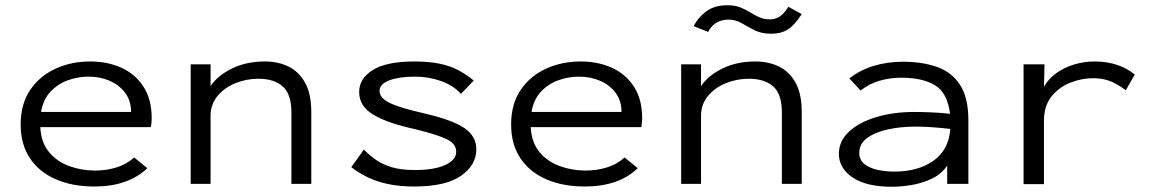

<svg xmlns="http://www.w3.org/2000/svg" viewBox="-20 -703 4415 734"><path d="M341 10Q257 10 193.5 -17.5Q130 -45 94.5 -98Q59 -151 59 -227Q59 -305 95 -358.5Q131 -412 191.5 -440Q252 -468 325 -468Q390 -468 443 -444.5Q496 -421 528 -372.5Q560 -324 560 -250Q560 -242 559 -233.5Q558 -225 557 -217H134Q137 -158 167.5 -121.5Q198 -85 245 -68Q292 -51 343 -51Q387 -51 425.5 -63Q464 -75 493 -101L543 -60Q470 10 341 10ZM137 -275H481Q481 -318 458.5 -348Q436 -378 399.5 -394Q363 -410 318 -410Q279 -410 240.5 -396.5Q202 -383 173.5 -353Q145 -323 137 -275Z M709 0V-457H785V-374Q812 -414 866.5 -441Q921 -468 993 -468Q1043 -468 1083 -448.5Q1123 -429 1146.5 -386.5Q1170 -344 1170 -275V0H1094V-273Q1094 -344 1060.5 -373Q1027 -402 968 -402Q922 -402 880 -385Q838 -368 811.5 -336Q785 -304 785 -261V0Z M1564 10Q1488 10 1430 -8Q1372 -26 1323 -64L1371 -131Q1393 -109 1418 -91.5Q1443 -74 1478.5 -63.5Q1514 -53 1567 -53Q1639 -53 1681.5 -72Q1724 -91 1724 -123Q1724 -153 1688.5 -170.5Q1653 -188 1568 -209Q1465 -231 1409 -263.5Q1353 -296 1353 -351Q1353 -403 1405.5 -435.5Q1458 -468 1563 -468Q1620 -468 1660.5 -459.5Q1701 -451 1731.5 -435Q1762 -419 1791 -395L1742 -344Q1714 -376 1666.5 -393Q1619 -410 1566 -410Q1506 -410 1468.5 -396Q1431 -382 1431 -355Q1431 -329 1469 -310Q1507 -291 1604 -269Q1711 -244 1756 -213Q1801 -182 1801 -132Q1801 -72 1742.5 -31Q1684 10 1564 10Z M2216 10Q2132 10 2068.5 -17.5Q2005 -45 1969.5 -98Q1934 -151 1934 -227Q1934 -305 1970 -358.5Q2006 -412 2066.5 -440Q2127 -468 2200 -468Q2265 -468 2318 -444.5Q2371 -421 2403 -372.5Q2435 -324 2435 -250Q2435 -242 2434 -233.5Q2433 -225 2432 -217H2009Q2012 -158 2042.5 -121.5Q2073 -85 2120 -68Q2167 -51 2218 -51Q2262 -51 2300.5 -63Q2339 -75 2368 -101L2418 -60Q2345 10 2216 10ZM2012 -275H2356Q2356 -318 2333.5 -348Q2311 -378 2274.5 -394Q2238 -410 2193 -410Q2154 -410 2115.5 -396.5Q2077 -383 2048.5 -353Q2020 -323 2012 -275Z M2584 0V-457H2660V-374Q2687 -414 2741.5 -441Q2796 -468 2868 -468Q2918 -468 2958 -448.5Q2998 -429 3021.5 -386.5Q3045 -344 3045 -275V0H2969V-273Q2969 -344 2935.5 -373Q2902 -402 2843 -402Q2797 -402 2755 -385Q2713 -368 2686.5 -336Q2660 -304 2660 -261V0ZM2994 -677 3045 -649Q3018 -607 2992 -590.5Q2966 -574 2929 -574Q2891 -574 2864.5 -587.5Q2838 -601 2815 -614.5Q2792 -628 2764 -628Q2742 -628 2722 -618Q2702 -608 2687 -581L2632 -603Q2649 -637 2680.5 -660Q2712 -683 2761 -683Q2789 -683 2809.5 -675Q2830 -667 2847.5 -656Q2865 -645 2883 -637Q2901 -629 2924 -629Q2943 -629 2959.5 -639Q2976 -649 2994 -677Z M3390 11Q3292 11 3239.5 -24.5Q3187 -60 3187 -115Q3187 -164 3226 -200Q3265 -236 3330.5 -255.5Q3396 -275 3475 -275Q3503 -275 3539 -273.5Q3575 -272 3612 -268Q3602 -348 3554.5 -377Q3507 -406 3425 -406Q3383 -406 3343 -394.5Q3303 -383 3270 -357L3227 -403Q3267 -435 3319.5 -451Q3372 -467 3431 -467Q3506 -467 3562.5 -447Q3619 -427 3650.5 -378Q3682 -329 3682 -243V0H3601V-70Q3579 -37 3541.5 -19.5Q3504 -2 3463.5 4.5Q3423 11 3390 11ZM3265 -119Q3265 -92 3284 -76.5Q3303 -61 3333.5 -54Q3364 -47 3398 -47Q3490 -47 3548.5 -88.5Q3607 -130 3613 -210Q3581 -214 3545.5 -216.5Q3510 -219 3482 -219Q3422 -219 3373 -208Q3324 -197 3294.5 -175Q3265 -153 3265 -119Z M3893 1V-457H3973L3971 -371Q3988 -402 4019 -424Q4050 -446 4088 -457Q4126 -468 4164 -468Q4257 -468 4318 -418L4284 -358Q4247 -385 4219.5 -394.5Q4192 -404 4158 -404Q4116 -404 4073 -387.5Q4030 -371 4000.5 -335Q3971 -299 3971 -242V1Z"/></svg>

Font: Inconsolata Expanded Thin
Style: Regular
Weight: 100
Width: 7
Monospace: yes
Designer: Raph Levien, Cyreal, Brenton Simpson
Foundry: Raph Levien, Cyreal, Google
Version: Version 3.100; ttfautohint (v1.8.4.7-5d5b)